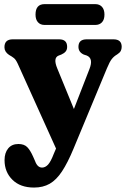

<svg xmlns="http://www.w3.org/2000/svg" viewBox="-20 -648 596 908"><path d="M234.5 79 245 54.5 64 -346.5Q55 -366 46 -373.2Q37 -380.5 22.5 -388.5Q1 -403 1 -424.5Q1 -462 40 -462H260Q297.5 -462 297.5 -426.5Q297.5 -413 290.5 -404.5Q283.5 -396 270 -390L257 -385Q230 -374 251 -324L329.5 -132.5L403 -321.5Q423 -372 390 -385.5L376 -390Q351 -401.5 351 -426.5Q351 -462 389.5 -462H517Q555.5 -462 555.5 -426.5Q555.5 -415.5 551 -407Q546.5 -398.5 534 -390.5Q519 -382 508.8 -369Q498.5 -356 485.5 -324.5L328 54.5Q300 122 273.2 162.5Q246.5 203 215 221Q183.5 239 141 239Q76 239 38.8 202.2Q1.5 165.5 1.5 109.5Q1.5 74.5 18.8 53.8Q36 33 67 33Q94 33 108.5 47.5Q123 62 136.5 92.5L146 114Q157 144.5 179 144.5Q194 144.5 207 130.8Q220 117 234.5 79ZM148 -579Q148 -628.5 191 -628.5H430.5Q450.5 -628.5 462.2 -615.8Q474 -603 474 -579Q474 -555 462.2 -542.5Q450.5 -530 430.5 -530H191Q171 -530 159.5 -542.8Q148 -555.5 148 -579Z"/></svg>

Font: Fraunces 72pt SuperSoft
Style: Bold
Weight: 700
Version: Version 1.000;[0bf87f6ff]